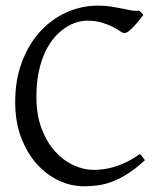

<svg xmlns="http://www.w3.org/2000/svg" viewBox="-20 -650 576 685"><path d="M330.1 -629.9Q354 -629.9 373.8 -627Q393.6 -624 410.2 -620.6Q426.8 -617.2 440.9 -614.3Q455.1 -611.3 467.8 -611.3Q470.2 -611.3 472.4 -611.6Q474.6 -611.8 477.1 -611.8Q482.4 -606.9 484.9 -604Q487.3 -601.1 491.7 -597.2Q484.4 -587.4 475.3 -576.2Q466.3 -564.9 457 -555.2Q447.8 -545.4 439.2 -538.8Q430.7 -532.2 424.3 -532.2Q417.5 -532.2 407.7 -539.1Q397.9 -545.9 382.1 -554.2Q366.2 -562.5 343.8 -569.3Q321.3 -576.2 289.1 -576.2Q272.5 -576.2 252.7 -570.1Q232.9 -564 212.9 -550.8Q192.9 -537.6 174.3 -516.4Q155.8 -495.1 141.4 -464.8Q127 -434.6 118.4 -394.8Q109.9 -355 109.9 -304.2Q109.9 -239.3 128.7 -190.4Q147.5 -141.6 177 -109.1Q206.5 -76.7 242.9 -60.3Q279.3 -43.9 314 -43.9Q327.1 -43.9 344.5 -45.7Q361.8 -47.4 382.8 -53.2Q403.8 -59.1 428 -70.3Q452.1 -81.5 479 -100.6Q484.4 -96.2 489.3 -88.9Q494.1 -81.5 497.1 -78.6Q465.3 -49.3 436.8 -31Q408.2 -12.7 381.6 -2.4Q355 7.8 329.6 11.2Q304.2 14.6 278.8 14.6Q233.4 14.6 189.7 -5.9Q146 -26.4 111.3 -64.9Q76.7 -103.5 55.4 -159.4Q34.2 -215.3 34.2 -286.1Q34.2 -364.3 57.9 -427.7Q81.5 -491.2 122.1 -536.1Q162.6 -581.1 216.3 -605.5Q270 -629.9 330.1 -629.9Z"/></svg>

Font: Noto Serif Devanagari
Style: Bold
Weight: 700
Designer: Monotype Design Team
Foundry: Monotype Imaging Inc.
Version: Version 1.01